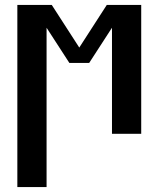

<svg xmlns="http://www.w3.org/2000/svg" viewBox="-20 -540 640 775"><path d="M50 215V-520H189L300 -348L411 -520H550V0H432V-428L340 -286H260L168 -428V215Z"/></svg>

Font: Iosevka Fixed Extended
Style: Bold
Weight: 700
Width: 7
Monospace: yes
Designer: Belleve Invis
Foundry: Belleve Invis
Version: Version 24.1.1; ttfautohint (v1.8.4)